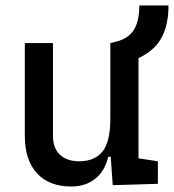

<svg xmlns="http://www.w3.org/2000/svg" viewBox="-20 -676 640 706"><path d="M410.6 -437 386.2 -517.6 405.8 -522.5Q451.2 -533.7 471.7 -565.4Q492.2 -597.2 492.2 -655.8H599.6Q599.6 -565.9 559.3 -515.1Q519 -464.4 430.2 -441.9ZM242.2 9.8Q160.6 9.8 116 -38.8Q71.3 -87.4 71.3 -175.8V-517.6H174.8V-175.8Q174.8 -131.3 200.2 -107.2Q225.6 -83 271.5 -83Q328.1 -83 356.9 -118.9Q385.7 -154.8 385.7 -239.3L412.1 -99.6H377.9Q365.7 -46.9 330.1 -18.6Q294.4 9.8 242.2 9.8ZM394.5 4.9 385.7 -119.1V-210H489.3V-93.8L560.5 -83V0ZM385.7 -146.5V-517.6H489.3V-175.8Z"/></svg>

Font: Cascadia Mono
Style: Regular
Weight: 400
Monospace: yes
Designer: Aaron Bell
Foundry: Saja Typeworks
Version: Version 2102.003